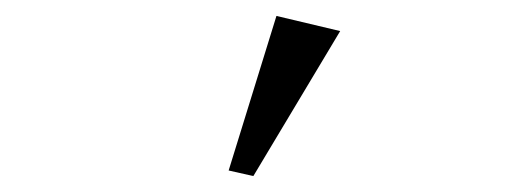

<svg xmlns="http://www.w3.org/2000/svg" viewBox="-20 -796 640 241"><path d="M327 -776 407 -757 298 -575 267 -582Z"/></svg>

Font: IBM Plex Serif
Style: Italic
Weight: 400
Italic angle: -14°
Designer: Mike Abbink, Paul van der Laan, Pieter van Rosmalen
Foundry: Bold Monday
Version: Version 3.001